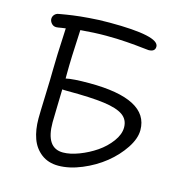

<svg xmlns="http://www.w3.org/2000/svg" viewBox="-105 -814 851 899"><g transform="rotate(15 320.0 -364.5)"><path d="M256.8 -9.8Q208 -9.8 174.3 -35.6Q140.6 -61.5 125.7 -103.3Q110.8 -145 110.8 -199.2Q110.8 -225.1 114 -313.5Q117.2 -401.9 117.2 -435.1Q117.2 -487.8 125 -640.1Q116.7 -639.2 106.4 -637.5Q96.2 -635.7 90.1 -634.8Q84 -633.8 80.1 -633.8Q65.9 -633.8 56.9 -644.3Q47.9 -654.8 47.9 -666Q47.9 -677.2 55.4 -686Q63 -694.8 75.2 -696.8Q76.2 -696.8 89.1 -699.2Q102.1 -701.7 112.3 -703.1Q122.6 -704.6 140.6 -707.3Q158.7 -710 177.2 -711.7Q195.8 -713.4 218 -715.3Q240.2 -717.3 265.6 -718.3Q291 -719.2 316.9 -719.2Q557.1 -719.2 557.1 -667Q557.1 -642.1 524.9 -642.1Q519 -642.1 491.5 -645.5Q463.9 -648.9 417 -652.3Q370.1 -655.8 316.9 -655.8Q259.3 -655.8 192.9 -649.9Q185.1 -507.8 185.1 -433.1V-413.1Q218.8 -420.9 297.9 -420.9Q585.9 -420.9 585.9 -270Q585.9 -229 554.9 -182.1Q523.9 -135.3 476.8 -97.4Q429.7 -59.6 369.9 -34.7Q310.1 -9.8 256.8 -9.8ZM179.2 -199.2Q179.2 -75.2 262.2 -75.2Q296.4 -75.2 339.4 -91.6Q382.3 -107.9 419.9 -133.5Q457.5 -159.2 483.2 -194.1Q508.8 -229 508.8 -262.2Q508.8 -300.3 479.5 -321Q450.2 -341.8 386.5 -350.3Q322.8 -358.9 207 -358.9Q189.9 -358.9 183.1 -359.9Q182.6 -333 180.9 -274.9Q179.2 -216.8 179.2 -199.2Z"/></g></svg>

Font: Shantell Sans Irregular
Style: Regular
Weight: 300
Designer: Stephen Nixon, Anya Danilova, Shantell Martin
Foundry: Arrow Type
Version: Version 1.006;[9816181b4]